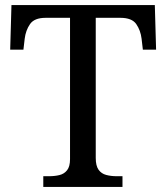

<svg xmlns="http://www.w3.org/2000/svg" viewBox="-20 -734 653 754"><path d="M150 0V-42H173Q195 -42 213.5 -46.5Q232 -51 243.5 -65.5Q255 -80 255 -109V-664H159Q115 -664 98 -639.5Q81 -615 77 -582L72 -539H20L25 -714H588L593 -539H541L536 -582Q532 -615 515 -639.5Q498 -664 453 -664H356V-114Q356 -83 367 -67.5Q378 -52 397 -47Q416 -42 438 -42H461V0Z"/></svg>

Font: Noto Serif Telugu
Style: Regular
Weight: 400
Designer: Jelle Bosma - Monotype Design Team
Foundry: Monotype Imaging Inc.
Version: Version 2.003